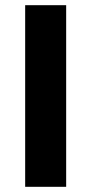

<svg xmlns="http://www.w3.org/2000/svg" viewBox="-20 -720 353 740"><path d="M77 0V-700H235V0Z"/></svg>

Font: Trueno
Style: SBd
Weight: 600
Designer: Julieta Ulanovsky
Foundry: Julieta Ulanovsky
Version: Version 3.001b